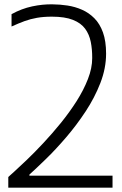

<svg xmlns="http://www.w3.org/2000/svg" viewBox="-20 -865 563 885"><path d="M18.2 -49.2Q22.8 -53.3 46.2 -74.4Q69.5 -95.5 104.5 -129Q139.5 -162.5 179.9 -205.7Q220.3 -248.8 260.1 -297.8Q299.8 -346.7 332.7 -398.2Q365.5 -449.8 385.2 -500.4Q405 -551 405 -597.2Q405.3 -637.2 398.4 -671.8Q391.5 -706.5 372.4 -732.6Q353.3 -758.7 316.2 -773.4Q279.2 -788.2 219.2 -788.2Q180.2 -788.2 150.2 -782.8Q120.2 -777.5 93.2 -767.7Q66.2 -757.8 33.2 -742.8V-799.7Q79.5 -825.2 128.3 -835.6Q177.2 -846 222.2 -845Q256.2 -844.8 291.1 -839.5Q326 -834.2 357.8 -820.2Q389.7 -806.3 414.9 -780.9Q440.2 -755.5 454.6 -715.5Q469 -675.5 469 -617.7Q469 -550.5 442.8 -482.8Q416.5 -415 374.9 -351.8Q333.3 -288.5 285.2 -232.4Q237.2 -176.3 192.1 -132.5Q147 -88.7 115.5 -60.2V-55.2H498.7V0H18.2Z"/></svg>

Font: Matangi Light
Style: Regular
Weight: 300
Designer: Prashant Pant
Foundry: The Graphic Ant
Version: Version 3.002